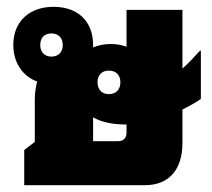

<svg xmlns="http://www.w3.org/2000/svg" viewBox="-20 -543 621 563"><path d="M51 0H405C475 0 515 -45 515 -124V-222C535 -232 554 -242 569 -253V-394H566C549 -375 532 -357 515 -342V-514H351V-406C337 -411 322 -414 305 -414C285 -414 268 -410 253 -404V-411C253 -480 209 -523 137 -523C66 -523 19 -480 19 -411C19 -359 47 -319 89 -304C84 -284 82 -269 82 -251V-127L51 -103ZM131 -377C111 -377 98 -390 98 -411C98 -433 111 -445 131 -445C151 -445 164 -432 164 -411C164 -390 151 -377 131 -377ZM299 -267C279 -267 266 -280 266 -302C266 -323 279 -336 299 -336C319 -336 333 -324 333 -302C333 -279 319 -267 299 -267ZM349 -178H351V-154C351 -139 343 -129 326 -129H253V-199C279 -184 312 -178 349 -178Z"/></svg>

Font: Noto Sans Thai Looped UI Narrow Black
Style: Regular
Weight: 900
Width: 4
Designer: Cadson Demak Team
Foundry: Cadson Demak Co., Ltd.
Version: Version 1.000